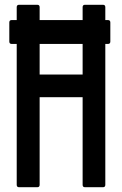

<svg xmlns="http://www.w3.org/2000/svg" viewBox="-20 -798 511 804"><path d="M19 -624V-704Q19 -714 29 -714H50V-768Q50 -778 60 -778H136Q146 -778 146 -768V-714H326V-768Q326 -778 336 -778H411Q421 -778 421 -768V-714H432Q442 -714 442 -704V-624Q442 -614 432 -614H421V-24Q421 -14 411 -14H336Q326 -14 326 -24V-391H146V-24Q146 -14 136 -14H60Q50 -14 50 -24V-614H29Q19 -614 19 -624ZM146 -486H326V-614H146Z"/></svg>

Font: Kanalisirung
Style: Regular
Weight: 500
Designer: Peter Wiegel
Foundry: Peter Wiegel
Version: 1.000